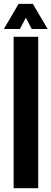

<svg xmlns="http://www.w3.org/2000/svg" viewBox="-29 -994 271 1014"><path d="M43 0H172.9V-799.8H43V0ZM-8.8 -840.8H76.2C91.8 -871.1 102.5 -890.6 107.4 -900.4C123 -870.1 133.8 -850.6 138.7 -840.8H222.7C183.6 -907.2 157.2 -951.2 144.5 -973.6H69.3C30.3 -907.2 3.9 -863.3 -8.8 -840.8Z"/></svg>

Font: Yellow Ladder Regular
Style: Regular
Weight: 400
Designer: Zima Creative
Version: Version 2.002